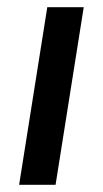

<svg xmlns="http://www.w3.org/2000/svg" viewBox="-20 -512 285 532"><path d="M33 0 111 -492H212L134 0Z"/></svg>

Font: Nunito Sans 10pt SemiCondensed SemiBold
Style: Italic
Weight: 600
Width: 4
Italic angle: -9°
Designer: Vernon Adams
Foundry: Vernon Adams
Version: Version 3.101;gftools[0.9.27]